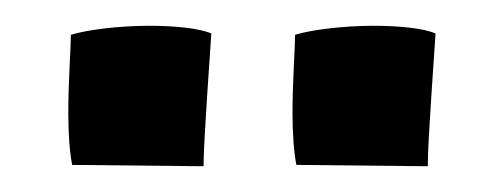

<svg xmlns="http://www.w3.org/2000/svg" viewBox="-20 -650 389 149"><path d="M138 -521V-523C138 -541 144 -622 144 -624C135 -628 116 -630 96 -630C73 -630 48 -627 35 -623C35 -613 33 -587 33 -562C33 -547 34 -532 36 -522H39L136 -521ZM312 -521V-523C312 -541 318 -622 318 -624C309 -628 290 -630 270 -630C247 -630 222 -627 209 -623C209 -613 207 -587 207 -562C207 -547 208 -532 210 -522H213L310 -521Z"/></svg>

Font: HEYCLAY
Style: Regular
Weight: 400
Designer: Marcelo Magalhaes
Foundry: Marcelo Magalhães
Version: Version 1.300;hotconv 1.0.109;makeotfexe 2.5.65596